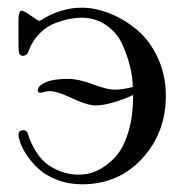

<svg xmlns="http://www.w3.org/2000/svg" viewBox="-20 -469 484 499"><path d="M28 -119Q28 -129 37.5 -130.5Q47 -132 51 -125L57 -108Q77 -57 112 -36Q147 -15 185 -15Q209 -15 231.5 -25Q254 -35 276.5 -57.5Q299 -80 312.5 -122.5Q326 -165 326 -222Q265 -195 228 -195Q207 -195 165.5 -214.5Q124 -234 105 -232L86 -228H84Q74 -229 81 -243Q99 -264 157 -264Q184 -264 221 -250Q258 -236 278 -236Q299 -236 325 -243Q325 -266 318.5 -294Q312 -322 298.5 -352.5Q285 -383 257 -403Q229 -423 191 -423Q178 -423 162 -420Q146 -417 125 -409.5Q104 -402 85.5 -384.5Q67 -367 57 -343L51 -329Q44 -323 38 -324Q32 -325 30 -330Q28 -334 28 -356V-416Q28 -436 34 -441Q40 -443 60 -428.5Q80 -414 82 -415Q86 -415 97 -423Q144 -449 192 -449Q228 -449 265.5 -434Q303 -419 336 -391.5Q369 -364 390 -319Q411 -274 411 -220Q411 -124 349.5 -57Q288 10 193 10Q158 10 128.5 -1.5Q99 -13 81 -29.5Q63 -46 50.5 -64.5Q38 -83 33 -97.5Q28 -112 28 -119Z"/></svg>

Font: cwTeXMing
Style: Medium
Weight: 500
Version: Version 1.17